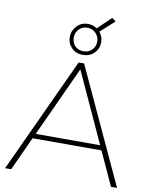

<svg xmlns="http://www.w3.org/2000/svg" viewBox="-105 -1074 905 1150"><g transform="rotate(10 348.0 -499.0)"><path d="M7 0 331 -700H364L688 0H651L557 -205H138L44 0ZM152 -234H544L348 -661ZM347 -749Q305 -749 278.5 -776Q252 -803 252 -842Q252 -880 279 -908.5Q306 -937 347 -937Q378 -937 402 -920L483 -998L506 -980L421 -903Q443 -876 443 -842Q443 -803 416 -776Q389 -749 347 -749ZM347 -771Q379 -771 399 -792Q419 -813 419 -842Q419 -871 398.5 -892.5Q378 -914 347 -914Q316 -914 296 -893Q276 -872 276 -842Q276 -812 295.5 -791.5Q315 -771 347 -771Z"/></g></svg>

Font: Montserrat ExtraLight
Style: Regular
Weight: 200
Designer: Julieta Ulanovsky
Foundry: Julieta Ulanovsky
Version: Version 9.000; ttfautohint (v1.8.4.7-5d5b)